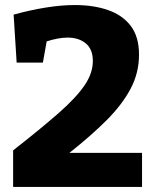

<svg xmlns="http://www.w3.org/2000/svg" viewBox="-20 -741 613 761"><path d="M32 0V-145Q142 -231 212 -292.5Q282 -354 315 -402.5Q348 -451 348 -499Q348 -546 320 -569Q292 -592 248 -592Q229 -592 208 -588Q187 -584 165 -577L150 -493H46L34 -683Q99 -701 161 -711Q223 -721 277 -721Q351 -721 408.5 -701Q466 -681 498.5 -638Q531 -595 531 -524Q531 -452 497.5 -389Q464 -326 402.5 -264.5Q341 -203 255 -135H543V0Z"/></svg>

Font: Bitter ExtraBold
Style: Regular
Weight: 800
Designer: Sol Matas, and Bitter project Authors
Foundry: Sol Matas
Version: Version 2.001